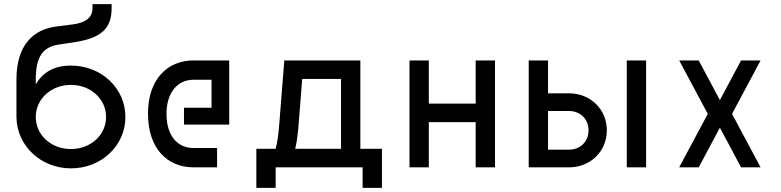

<svg xmlns="http://www.w3.org/2000/svg" viewBox="-20 -814 3799 934"><path d="M60 -427V-245C61 -106 178 5 325 5C473 5 590 -105 590 -245C590 -385 473 -495 325 -495C241 -495 186 -460 154 -403V-427C154 -535 186 -585 265 -597L349 -610C475 -630 523 -678 523 -774V-794H430V-774C430 -731 400 -703 332 -695L253 -685C140 -670 60 -593 60 -427ZM154 -245C154 -333 229 -401 325 -401C421 -401 496 -333 496 -245C496 -157 421 -89 325 -89C229 -89 154 -157 154 -245Z M700 -260C700 -93 793 0 921 0H1036V-94H921C847 -94 790 -149 790 -260C790 -368 847 -426 921 -426H1009V-290H875V-208H1095V-520H921C795 -520 699 -428 700 -260Z M1838 -90H1733V-520H1363L1338 -204C1334 -156 1329 -120 1321 -90H1227V100H1321V0H1744V100H1838ZM1416 -90C1423 -119 1428 -154 1432 -200L1450 -430H1639V-90Z M1972 0H2066V-220H2294V0H2388V-520H2294V-310H2066V-520H1972Z M2843 -180C2843 -122 2799 -86 2749 -86H2646V-274H2749C2799 -274 2843 -238 2843 -180ZM2552 0H2749C2850 0 2932 -76 2932 -180C2932 -284 2850 -360 2749 -360H2646V-520H2552ZM3029 0H3123V-520H3029Z M3585 -520 3482 -327 3379 -520H3284L3423 -260L3284 0H3379L3482 -193L3585 0H3680L3541 -260L3680 -520Z"/></svg>

Font: Grotesk 02 Mince
Style: Bold
Weight: 400
Designer: Frank Adebiaye, contributions by Jérémy Landes, Ariel Martín Pérez
Foundry: Velvetyne Type Foundry
Version: Version 3.000;Glyphs 3.1.2 (3150)